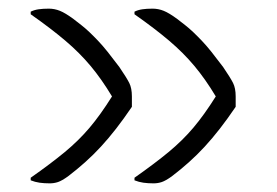

<svg xmlns="http://www.w3.org/2000/svg" viewBox="-20 -522 640 444"><path d="M291 -489V-495Q299 -499 309 -500.5Q319 -502 333 -502Q346 -502 358.5 -497Q371 -492 390 -478Q399 -471 408 -464Q417 -457 426.5 -448Q436 -439 446.5 -428Q457 -417 469 -402Q481 -387 496 -367Q513 -342 519 -330Q525 -318 525 -299Q525 -293 525 -287Q525 -281 525 -275Q506 -247 488.5 -224.5Q471 -202 453.5 -183Q436 -164 417 -147Q398 -130 377 -114Q363 -104 354 -101Q345 -98 335 -98Q322 -98 311.5 -99.5Q301 -101 291 -105V-111Q338 -144 370 -170.5Q402 -197 427 -226.5Q452 -256 479 -299Q455 -339 429.5 -369.5Q404 -400 371 -428Q338 -456 291 -489ZM51 -489V-495Q59 -499 69 -500.5Q79 -502 93 -502Q106 -502 118.5 -497Q131 -492 150 -478Q159 -471 168 -464Q177 -457 186.5 -448Q196 -439 206.5 -428Q217 -417 229 -402Q241 -387 256 -367Q273 -342 279 -330Q285 -318 285 -299Q285 -293 285 -287Q285 -281 285 -275Q266 -247 248.5 -224.5Q231 -202 213.5 -183Q196 -164 177 -147Q158 -130 137 -114Q123 -104 114 -101Q105 -98 95 -98Q82 -98 71.5 -99.5Q61 -101 51 -105V-111Q98 -144 130 -170.5Q162 -197 187 -226.5Q212 -256 239 -299Q215 -339 189.5 -369.5Q164 -400 131 -428Q98 -456 51 -489Z"/></svg>

Font: Recursive Monospace Casual Light
Style: Regular
Weight: 300
Version: Version 1.047